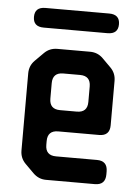

<svg xmlns="http://www.w3.org/2000/svg" viewBox="-49 -673 523 720"><g transform="rotate(5 212.5 -313.0)"><path d="M102 -13Q123 8 151 8H335Q375 8 375 -32V-43Q375 -83 335 -83H181Q141 -83 141 -123V-137Q141 -177 181 -177H335Q375 -177 375 -217V-384Q375 -413 355 -433L323 -465Q303 -485 274 -485H151Q122 -485 102 -465L70 -433Q50 -413 50 -384V-94Q50 -65 70 -45ZM141 -297V-355Q141 -395 181 -395H244Q284 -395 284 -355V-297Q284 -257 244 -257H181Q141 -257 141 -297ZM53 -597Q53 -560 93 -560H333Q373 -560 373 -597Q373 -634 333 -634H93Q53 -634 53 -597Z"/></g></svg>

Font: WDXL Lubrifont JP N
Style: Regular
Weight: 400
Designer: [WDXL Lubrifont] Copyright 2020-2022 (c) NightFurySL2001, Skr-ZERO; [ZCOOL QingKe HuangYou] Copyright 2018-2022 (c) The 
Version: Version 2.001;hotconv 1.1.1;makeotfexe 2.6.0